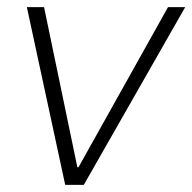

<svg xmlns="http://www.w3.org/2000/svg" viewBox="-20 -516 537 536"><path d="M162 0 55 -496H103L196 -49H199L449 -496H497L214 0Z"/></svg>

Font: DM Sans 36pt ExtraLight
Style: Italic
Weight: 250
Italic angle: -10°
Designer: Colophon Foundry, Jonny Pinhorn
Foundry: Colophon Foundry
Version: Version 4.004;gftools[0.9.30]